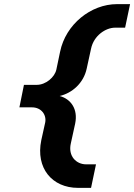

<svg xmlns="http://www.w3.org/2000/svg" viewBox="-20 -690 650 930"><path d="M358 220H421L445 106H397C350 106 309 67 323 5L344 -91C359 -163 322 -211 269 -225C329 -239 385 -287 400 -358L421 -454C434 -517 491 -556 538 -556H586L610 -670H547C420 -670 298 -572 271 -439L253 -353C245 -316 202 -279 158 -279H96L74 -170H135C180 -170 206 -134 199 -97L180 -11C152 124 232 220 358 220Z"/></svg>

Font: LT Wave Bold
Style: Italic
Weight: 700
Designer: Daniel Lyons
Version: Version 2.5 (Glyphs App)